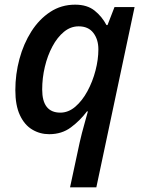

<svg xmlns="http://www.w3.org/2000/svg" viewBox="-20 -571 626 831"><path d="M283.2 239.7 325.2 43.9Q328.6 28.3 334.7 4.6Q340.8 -19 347.9 -43.9Q355 -68.8 360.4 -88.9H356.4Q326.7 -49.3 287.1 -19.8Q247.6 9.8 192.9 9.8Q152.8 9.8 119.4 -10.3Q85.9 -30.3 66.2 -72.5Q46.4 -114.7 46.4 -180.7Q46.4 -250 64.2 -315.9Q82 -381.8 115.7 -434.8Q149.4 -487.8 197.3 -519.3Q245.1 -550.8 305.2 -550.8Q357.4 -550.8 389.4 -525.1Q421.4 -499.5 440.9 -462.4H445.3L475.6 -540.5H562.5L397 239.7ZM241.2 -83.5Q275.9 -83.5 305.9 -109.1Q335.9 -134.8 358.4 -176.3Q380.9 -217.8 393.3 -265.6Q405.8 -313.5 405.8 -357.4Q405.8 -400.4 384 -428.7Q362.3 -457 320.3 -457Q285.6 -457 256.8 -433.3Q228 -409.7 206.8 -369.9Q185.5 -330.1 174.1 -281.7Q162.6 -233.4 162.6 -183.6Q162.6 -83.5 241.2 -83.5Z"/></svg>

Font: Open Sans SemiBold
Style: Italic
Weight: 600
Italic angle: -12°
Designer: Monotype Design Team
Foundry: Monotype Imaging Inc.
Version: Version 3.003; ttfautohint (v1.8.4)